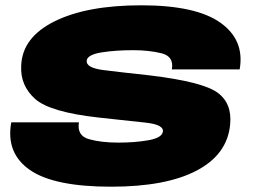

<svg xmlns="http://www.w3.org/2000/svg" viewBox="-20 -702 958 725"><path d="M399.5 3Q607 3 722.8 -58Q838.5 -119 849 -231.5Q857 -312 801 -352.5Q745 -393 548.5 -417Q436.5 -429 370 -437.5Q303.5 -446 307.5 -474Q311.5 -496 364 -504.2Q416.5 -512.5 483 -512.5Q542.5 -512.5 590 -500.8Q637.5 -489 629 -440H885Q904.5 -551 812 -616.5Q719.5 -682 513.5 -682Q307.5 -682 185.2 -621Q63 -560 60 -452.5Q56.5 -379 112.2 -328.8Q168 -278.5 353.5 -258Q459 -246.5 529.2 -239Q599.5 -231.5 595 -204.5Q591 -181.5 540.8 -172.5Q490.5 -163.5 426.5 -163.5Q362 -163.5 316 -176.5Q270 -189.5 278 -240H22.5Q1.5 -124 92.5 -60.5Q183.5 3 399.5 3Z"/></svg>

Font: Anybody Expanded Black
Style: Italic
Weight: 900
Width: 7
Italic angle: -10°
Version: Version 1.113;gftools[0.9.25]